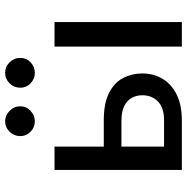

<svg xmlns="http://www.w3.org/2000/svg" viewBox="-10 -736 745 766"><g transform="rotate(-90 363.0 -352.5)"><path d="M266.5 0H68.5V-508H161.5V-311.5H265Q335.5 -311.5 376.8 -290Q418 -268.5 435.8 -233.5Q453.5 -198.5 453.5 -158.5Q453.5 -112.5 431.8 -76.5Q410 -40.5 368.2 -20.2Q326.5 0 266.5 0ZM658.5 0H560.5V-508H658.5ZM266.5 -71Q317 -71 341.8 -95.5Q366.5 -120 366.5 -157.5Q366.5 -180.5 356.5 -199.2Q346.5 -218 324.2 -229.5Q302 -241 265 -241H161.5V-71ZM456 -586.5Q431.5 -586.5 414 -603.5Q396.5 -620.5 396.5 -644.5Q396.5 -669.5 414 -687.2Q431.5 -705 456 -705Q480.5 -705 498 -687.2Q515.5 -669.5 515.5 -644.5Q515.5 -620.5 498 -603.5Q480.5 -586.5 456 -586.5ZM262 -586.5Q238.5 -586.5 221 -603.5Q203.5 -620.5 203.5 -644.5Q203.5 -669.5 221 -687.2Q238.5 -705 262 -705Q286 -705 304.2 -687.2Q322.5 -669.5 322.5 -644.5Q322.5 -620.5 304.2 -603.5Q286 -586.5 262 -586.5Z"/></g></svg>

Font: Verano Sans Medium
Style: Regular
Weight: 500
Designer: Lukasz Dziedzic with Adam Twardoch and Botio Nikoltchev
Foundry: tyPoland Lukasz Dziedzic
Version: Version 3.001;December 28, 2019;FontCreator 12.0.0.2547 64-b